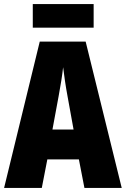

<svg xmlns="http://www.w3.org/2000/svg" viewBox="-20 -917 614 937"><path d="M437 -897H140V-782H437ZM392 0H574L398 -714H174L0 0H184L211 -139H365ZM310 -445 339 -285H236L266 -447C276 -500 284 -551 288 -589C293 -549 300 -498 310 -445Z"/></svg>

Font: Noto Sans Arabic ExtCond Blk
Style: Regular
Weight: 900
Width: 2
Designer: Monotype Design Team, Nadine Chahine, Nizar Qandah and Khaled Hosny
Foundry: Monotype Imaging Inc.
Version: Version 2.012